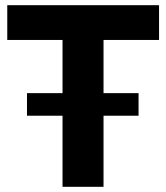

<svg xmlns="http://www.w3.org/2000/svg" viewBox="-20 -720 641 740"><path d="M593 -566H379V-361H514V-274H379V0H221V-274H84V-361H221V-566H8V-700H593Z"/></svg>

Font: Montserrat-Arabic SemiBold
Style: Regular
Weight: 600
Designer: Mohamed Gaber
Foundry: Kief Type Foundry
Version: Version 5.008;PS 005.008;hotconv 1.0.88;makeotf.lib2.5.64775